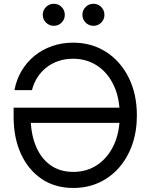

<svg xmlns="http://www.w3.org/2000/svg" viewBox="-20 -959 774 991"><path d="M358.4 11.2Q263.2 11.2 194.1 -36.1Q125 -83.5 87.6 -166Q50.3 -248.5 50.3 -355V-403.3H621.1V-324.7H109.9L138.2 -356Q138.2 -272.5 163.8 -208.3Q189.5 -144 238.5 -107.9Q287.6 -71.8 358.4 -71.8Q428.7 -71.8 482.7 -108.2Q536.6 -144.5 567.4 -210.2Q598.1 -275.9 598.1 -363.3Q598.1 -452.1 567.4 -517.8Q536.6 -583.5 482.2 -619.6Q427.7 -655.8 356.9 -655.8Q316.9 -655.8 282.5 -644.3Q248 -632.8 220.2 -611.1Q192.4 -589.4 173.3 -559.8Q154.3 -530.3 145 -493.7H54.7Q64.5 -547.9 91.1 -592.8Q117.7 -637.7 157.5 -670.4Q197.3 -703.1 248.3 -720.9Q299.3 -738.8 356.9 -738.8Q453.6 -738.8 527.8 -690.9Q602.1 -643.1 644.3 -558.3Q686.5 -473.6 686.5 -363.3Q686.5 -280.8 662.4 -212.2Q638.2 -143.6 594.2 -93.5Q550.3 -43.5 490.2 -16.1Q430.2 11.2 358.4 11.2ZM462.4 -825.7Q438.5 -825.7 421.9 -842.3Q405.3 -858.9 405.3 -882.3Q405.3 -906.2 421.9 -922.9Q438.5 -939.5 462.4 -939.5Q485.8 -939.5 502.4 -922.9Q519 -906.2 519 -882.3Q519 -858.9 502.4 -842.3Q485.8 -825.7 462.4 -825.7ZM257.8 -825.7Q234.4 -825.7 217.5 -842.3Q200.7 -858.9 200.7 -882.3Q200.7 -906.2 217.5 -922.9Q234.4 -939.5 257.8 -939.5Q281.2 -939.5 297.9 -922.9Q314.5 -906.2 314.5 -882.3Q314.5 -858.9 297.9 -842.3Q281.2 -825.7 257.8 -825.7Z"/></svg>

Font: Inter 28pt
Style: Regular
Weight: 400
Designer: Rasmus Andersson
Foundry: rsms
Version: Version 4.001;git-66647c0bb